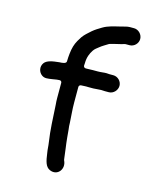

<svg xmlns="http://www.w3.org/2000/svg" viewBox="-129 -815 879 1070"><g transform="rotate(15 310.5 -279.5)"><path d="M443 -343.5 466 -343.5C491.8 -343.5 514.5 -366.8 514.5 -393C514.5 -419.1 492.1 -441.5 466 -441.5H443C437.6 -441.5 434 -441.7 426.8 -442.6C414.8 -443.2 396.3 -439.5 377 -439.5H349C338.5 -439.5 326.7 -438.5 314 -438.5L307 -438.5C300.7 -438.5 294.5 -443.9 294.5 -451C294.5 -456 294.8 -460.5 295.5 -465.9C295.8 -499.5 306.1 -523.7 319.6 -543.9C327.4 -555.6 337.9 -562.6 347.9 -570.5C362.9 -583.3 382.2 -593.2 396.1 -602.4C396.8 -602.9 398 -603.5 399 -603.9C424.5 -612.4 459.3 -617.9 483 -625.9C484.1 -626.2 485.7 -626.5 487 -626.5H510C536.1 -626.5 558.5 -649 558.5 -675C558.5 -701.2 535.8 -724.5 510 -724.5L486 -724.5C470.7 -724.5 455.4 -719.2 438 -714.9C396 -704.4 366.3 -699.2 336.4 -681.3C316.1 -669.1 301.5 -660.4 285.3 -646.6C266.7 -629.6 252.2 -618.4 238.4 -599.1L222.8 -573.7C209.6 -550.2 203.1 -527.4 199.4 -494.7L197.4 -472.9C196.8 -465.9 196.5 -458.7 196.5 -451C197.8 -435.1 172 -434 156.7 -433.5C118.7 -429.7 86.2 -424.3 72.1 -405.1C55.1 -381.9 63 -351.6 82.9 -337.1C99.7 -324.8 116.1 -328.4 144.1 -332.4L155 -334.2C162.3 -336.2 171.4 -336.5 183 -337.5C193 -338.3 196.5 -330.4 196.5 -325L196.5 -238C196.5 -224.9 197.1 -212.5 198.5 -199C202.7 -127 205.2 -53.2 215.3 11C219.3 36.9 218.3 50 222.4 73.1C228.4 118.5 235.1 149.3 261.6 161.1C308.5 182 346.8 133.5 323.8 87.6C323.2 86.4 322.7 84.7 322.6 83.2C318.5 42.3 311.4 2.4 307.5 -39.9L303.6 -83.5C301.6 -97.5 300.6 -110.2 300.5 -124.7C298.7 -162.3 294.5 -198.6 294.5 -238V-328C294.5 -334.8 300.2 -340.5 307 -340.5C318.2 -340.5 333 -342.6 348.5 -341.5H377C391.4 -341.5 405.8 -344.5 422 -344.5C429.3 -344.5 436.4 -343.5 443 -343.5Z"/></g></svg>

Font: Smoothie
Style: Light
Weight: 400
Foundry: Cannot Into Space Fonts
Version: Version 0.8